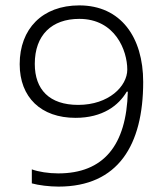

<svg xmlns="http://www.w3.org/2000/svg" viewBox="-20 -681 612 712"><path d="M511 -377C511 -543 428 -661 274 -661C137 -661 53 -574 53 -443C53 -320 132 -244 260 -244C361 -244 420 -290 450 -341H454C449 -142 364 -38 196 -38C160 -38 122 -44 98 -53V-1C123 6 163 11 197 11C418 11 511 -143 511 -377ZM274 -611C407 -611 452 -494 452 -423C452 -361 383 -292 270 -292C163 -292 109 -349 109 -444C109 -551 172 -611 274 -611Z"/></svg>

Font: Noto Sans Telugu Light
Style: Regular
Weight: 300
Designer: Jelle Bosma - Monotype Design Team
Foundry: Monotype Imaging Inc.
Version: Version 2.005